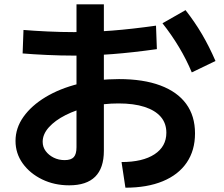

<svg xmlns="http://www.w3.org/2000/svg" viewBox="-20 -832 1040 891"><path d="M544 -80Q642 -80 697 -116Q752 -152 752 -216Q752 -260 726 -290Q700 -320 650.5 -336Q601 -352 530 -352Q461 -352 397.5 -337.5Q334 -323 284.5 -298Q235 -273 206.5 -241Q178 -209 178 -174Q178 -150 192 -131Q206 -112 229 -100.5Q252 -89 280 -89Q310 -89 322.5 -103Q335 -117 335 -149V-812H462V-132Q462 28 301 28Q232 28 175.5 0.5Q119 -27 85.5 -73.5Q52 -120 52 -178Q52 -238 89 -290Q126 -342 191.5 -381.5Q257 -421 344.5 -443Q432 -465 532 -465Q645 -465 724 -435.5Q803 -406 844 -350Q885 -294 885 -213Q885 -134 846.5 -77.5Q808 -21 735.5 9Q663 39 562 39ZM322 -574Q262 -574 197 -577Q132 -580 85 -584L89 -693Q136 -689 200 -686Q264 -683 322 -683Q409 -683 500 -690Q591 -697 704 -713L708 -604Q594 -588 502.5 -581Q411 -574 322 -574ZM870 -496Q845 -556 810.5 -613.5Q776 -671 734 -724L841 -785Q884 -730 917.5 -673Q951 -616 980 -549Z"/></svg>

Font: M PLUS 2
Style: Bold
Weight: 700
Designer: Coji Morishita
Foundry: UNDERFOREST DESIGN
Version: Version 1.001